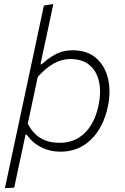

<svg xmlns="http://www.w3.org/2000/svg" viewBox="-20 -760 632 974"><path d="M5 194.5Q17 138.5 28.2 85.5Q39.5 32.5 52.5 -28L152 -494Q165.5 -557 178 -616.2Q190.5 -675.5 202.5 -731.5L250.5 -740Q237.5 -678.5 224.8 -618Q212 -557.5 198 -494L185.5 -434H192Q219 -460.5 258.5 -482.8Q298 -505 347.5 -505Q423 -505 468 -465.2Q513 -425.5 528 -360.8Q543 -296 527.5 -221Q505 -113 441.5 -51.8Q378 9.5 287 9.5Q233 9.5 188 -13.5Q143 -36.5 116 -77H109.5L99 -27Q86 32.5 75 84.2Q64 136 52 192ZM281.5 -35.5Q338 -35.5 378.2 -60.5Q418.5 -85.5 443.8 -128.5Q469 -171.5 480 -226Q493.5 -290 482.8 -343.2Q472 -396.5 435.8 -428.5Q399.5 -460.5 336 -460.5Q292 -460.5 251 -436.8Q210 -413 171.5 -370L121 -132.5Q147.5 -81.5 187.2 -58.5Q227 -35.5 281.5 -35.5Z"/></svg>

Font: Commissioner ExtraLight
Style: Italic
Weight: 200
Italic angle: -12°
Designer: Kostas Bartsokas
Foundry: Kostas Bartsokas
Version: Version 1.000; ttfautohint (v1.8.3)